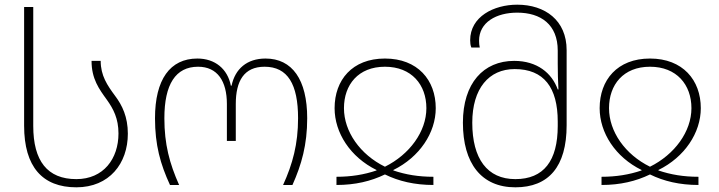

<svg xmlns="http://www.w3.org/2000/svg" viewBox="-20 -790 3071 820"><path d="M306 10C447 10 526 -92 526 -219C526 -291 502 -340 472 -380C438 -426 410 -467 410 -530H371C371 -453 403 -410 437 -363C464 -325 486 -284 486 -220C486 -112 422 -25 306 -25C182 -25 122 -103 122 -252V-760H83V-253C83 -78 161 10 306 10Z M706 0H745C704 -92 682 -174 682 -285C682 -430 730 -505 826 -505C909 -505 949 -443 949 -346V-188H987V-346C987 -444 1022 -505 1110 -505C1209 -505 1253 -430 1253 -285C1253 -175 1230 -90 1189 0H1229C1268 -87 1292 -172 1292 -285C1292 -450 1228 -540 1114 -540C1035 -540 984 -496 969 -424H966C952 -496 898 -540 823 -540C706 -540 642 -450 642 -285C642 -170 665 -89 706 0Z M1417 0C1497 0 1564 -16 1624 -45C1683 -16 1751 0 1831 0V-35C1768 -35 1713 -44 1660 -62V-64C1772 -119 1841 -223 1841 -328C1841 -448 1764 -540 1624 -540C1484 -540 1409 -448 1409 -328C1409 -223 1476 -119 1588 -64V-62C1535 -44 1479 -35 1417 -35ZM1624 -78C1518 -130 1449 -228 1449 -328C1449 -428 1510 -505 1624 -505C1738 -505 1801 -428 1801 -328C1801 -228 1729 -130 1624 -78Z M2181 10C2323 10 2400 -78 2400 -255V-576C2400 -703 2308 -770 2189 -770C2089 -770 1988 -719 1988 -618C1988 -607 1989 -597 1993 -587H2029C2027 -596 2026 -605 2026 -616C2026 -695 2100 -736 2189 -736C2290 -736 2362 -685 2362 -574V-517C2362 -487 2363 -437 2365 -408H2362C2337 -478 2274 -530 2176 -530C2045 -530 1957 -435 1957 -266C1957 -92 2036 10 2181 10ZM2181 -25C2061 -25 1997 -112 1997 -266C1997 -412 2068 -495 2178 -495C2303 -495 2362 -416 2362 -271V-252C2362 -103 2302 -25 2181 -25Z M2549 0C2629 0 2696 -16 2756 -45C2815 -16 2883 0 2963 0V-35C2900 -35 2845 -44 2792 -62V-64C2904 -119 2973 -223 2973 -328C2973 -448 2896 -540 2756 -540C2616 -540 2541 -448 2541 -328C2541 -223 2608 -119 2720 -64V-62C2667 -44 2611 -35 2549 -35ZM2756 -78C2650 -130 2581 -228 2581 -328C2581 -428 2642 -505 2756 -505C2870 -505 2933 -428 2933 -328C2933 -228 2861 -130 2756 -78Z"/></svg>

Font: Noto Sans Georgian ExtraLight
Style: Regular
Weight: 200
Designer: Monotype Design Team, Akaki Razmadze
Foundry: Google LLC
Version: Version 2.005